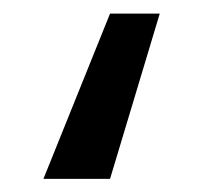

<svg xmlns="http://www.w3.org/2000/svg" viewBox="-20 -157 328 287"><path d="M44.9 110.4 144.5 -136.7H218.8L144.5 110.4Z"/></svg>

Font: GenEi M Gothic v2 Regular
Style: Regular
Weight: 400
Version: Version 2.0